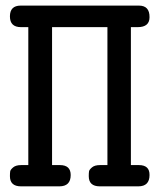

<svg xmlns="http://www.w3.org/2000/svg" viewBox="-20 -659 565 679"><path d="M15.1 -36.1Q15.1 -47.4 16.1 -53.2Q17.1 -59.1 26.6 -67.1Q36.1 -75.2 55.2 -75.2H80.1V-563H54.2Q15.1 -563 15.1 -601.1Q15.1 -639.2 53.2 -639.2H471.2Q509.3 -639.2 508.8 -598.1Q508.8 -563 466.8 -563H442.9V-75.2H471.2Q509.3 -75.2 508.8 -40Q508.8 0 469.2 0H333Q293.9 0 293.9 -36.1Q293.9 -47.4 294.9 -53.2Q295.9 -59.1 305.4 -67.1Q314.9 -75.2 334 -75.2H359.9V-563H164.1V-75.2H191.9Q230 -75.2 230 -40Q230 0 189.9 0H54.2Q15.1 0 15.1 -36.1Z"/></svg>

Font: CMU Typewriter Text
Style: Bold
Weight: 700
Version: Version 0.7.0